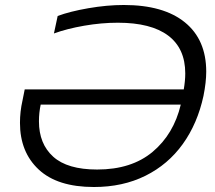

<svg xmlns="http://www.w3.org/2000/svg" viewBox="-20 -734 861 769"><path d="M60 -242Q60 -287 70 -331L79 -376H716Q722 -411 722 -440Q722 -540 653.5 -591.5Q585 -643 452 -643Q386 -643 317 -631Q248 -619 196 -600L211 -670Q259 -688 333.5 -701Q408 -714 476 -714Q635 -714 720.5 -644.5Q806 -575 806 -447Q806 -405 795 -350Q771 -239 712 -157Q653 -75 562.5 -30Q472 15 356 15Q210 15 135 -55Q60 -125 60 -242ZM704 -315H143Q136 -283 136 -248Q136 -158 193 -106.5Q250 -55 369 -55Q507 -55 591.5 -126Q676 -197 704 -315Z"/></svg>

Font: Prompt Light
Style: Italic
Weight: 300
Italic angle: -12°
Designer: Katatrad Team
Foundry: CadsonDemak
Version: Version 1.000